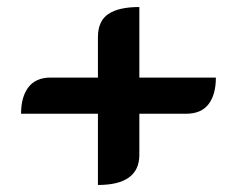

<svg xmlns="http://www.w3.org/2000/svg" viewBox="-20 -565 675 547"><path d="M259 -241H40Q40 -289 61 -316.5Q82 -344 124 -344H259V-459Q259 -505 288.5 -525Q318 -545 377 -545V-344H595Q595 -295 574 -268Q553 -241 511 -241H377V-124Q377 -38 259 -38Z"/></svg>

Font: K2D SemiBold
Style: Regular
Weight: 600
Designer: Katatrad Aksorn Co.,Ltd.
Foundry: Cadson Demak Co.,Ltd.
Version: Version 1.000; ttfautohint (v1.6)